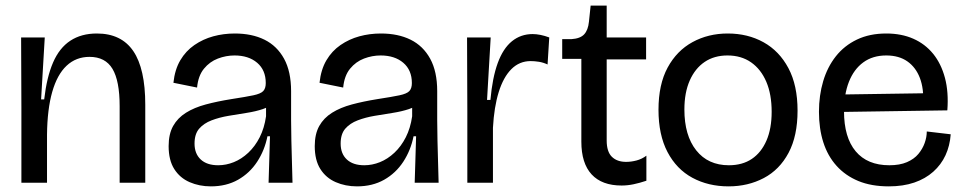

<svg xmlns="http://www.w3.org/2000/svg" viewBox="-20 -649 3425 682"><path d="M56 0V-267L55 -516H139L126 -296H137Q146 -375 168.5 -427Q191 -479 230 -504.5Q269 -530 324 -530Q411 -530 453.5 -467.5Q496 -405 496 -277V0H405V-272Q405 -362 379.5 -404.5Q354 -447 298 -447Q250 -447 216.5 -415.5Q183 -384 165.5 -322.5Q148 -261 147 -171V0Z M729 13Q688 13 653.5 -2Q619 -17 599 -48.5Q579 -80 579 -130Q579 -173 595 -201.5Q611 -230 640.5 -248.5Q670 -267 711 -278Q752 -289 802 -297Q854 -305 880 -310.5Q906 -316 915 -325.5Q924 -335 924 -354Q924 -400 893.5 -426Q863 -452 813 -452Q783 -452 754 -441Q725 -430 704.5 -405Q684 -380 680 -338L596 -355Q601 -402 620.5 -435Q640 -468 670.5 -489Q701 -510 737.5 -520Q774 -530 814 -530Q875 -530 919.5 -508Q964 -486 989 -440.5Q1014 -395 1014 -325V-222Q1014 -186 1015 -148.5Q1016 -111 1017 -73.5Q1018 -36 1019 0H934Q935 -41 936.5 -81Q938 -121 939 -165H930Q920 -115 893.5 -74.5Q867 -34 825.5 -10.5Q784 13 729 13ZM755 -62Q783 -62 810.5 -73Q838 -84 862 -106.5Q886 -129 902.5 -161.5Q919 -194 925 -236V-281L952 -285Q939 -270 913.5 -261.5Q888 -253 856 -248Q824 -243 791.5 -237.5Q759 -232 731.5 -221.5Q704 -211 687.5 -192Q671 -173 671 -139Q671 -103 693 -82.5Q715 -62 755 -62Z M1248 13Q1207 13 1172.5 -2Q1138 -17 1118 -48.5Q1098 -80 1098 -130Q1098 -173 1114 -201.5Q1130 -230 1159.5 -248.5Q1189 -267 1230 -278Q1271 -289 1321 -297Q1373 -305 1399 -310.5Q1425 -316 1434 -325.5Q1443 -335 1443 -354Q1443 -400 1412.5 -426Q1382 -452 1332 -452Q1302 -452 1273 -441Q1244 -430 1223.5 -405Q1203 -380 1199 -338L1115 -355Q1120 -402 1139.5 -435Q1159 -468 1189.5 -489Q1220 -510 1256.5 -520Q1293 -530 1333 -530Q1394 -530 1438.5 -508Q1483 -486 1508 -440.5Q1533 -395 1533 -325V-222Q1533 -186 1534 -148.5Q1535 -111 1536 -73.5Q1537 -36 1538 0H1453Q1454 -41 1455.5 -81Q1457 -121 1458 -165H1449Q1439 -115 1412.5 -74.5Q1386 -34 1344.5 -10.5Q1303 13 1248 13ZM1274 -62Q1302 -62 1329.5 -73Q1357 -84 1381 -106.5Q1405 -129 1421.5 -161.5Q1438 -194 1444 -236V-281L1471 -285Q1458 -270 1432.5 -261.5Q1407 -253 1375 -248Q1343 -243 1310.5 -237.5Q1278 -232 1250.5 -221.5Q1223 -211 1206.5 -192Q1190 -173 1190 -139Q1190 -103 1212 -82.5Q1234 -62 1274 -62Z M1640 0V-255L1639 -516H1723L1710 -294H1722Q1729 -373 1748 -425Q1767 -477 1798.5 -502.5Q1830 -528 1872 -528Q1885 -528 1900 -525Q1915 -522 1931 -516L1925 -420Q1910 -427 1894.5 -429.5Q1879 -432 1865 -432Q1825 -432 1796.5 -403.5Q1768 -375 1751.5 -322Q1735 -269 1731 -195V0Z M2188 10Q2118 10 2081.5 -29.5Q2045 -69 2045 -146V-440H1977V-510H2010Q2041 -512 2055 -527Q2069 -542 2072 -572L2078 -629H2135V-516H2275V-438H2135V-150Q2135 -110 2153.5 -92Q2172 -74 2204 -74Q2222 -74 2241 -79Q2260 -84 2276 -96V-7Q2252 1 2230.5 5.5Q2209 10 2188 10Z M2568 13Q2496 13 2439.5 -17.5Q2383 -48 2351 -109Q2319 -170 2319 -259Q2319 -349 2351.5 -409Q2384 -469 2440 -499.5Q2496 -530 2565 -530Q2636 -530 2692 -499Q2748 -468 2780.5 -407Q2813 -346 2813 -256Q2813 -166 2781 -106Q2749 -46 2693 -16.5Q2637 13 2568 13ZM2569 -62Q2617 -62 2650.5 -84.5Q2684 -107 2702.5 -149.5Q2721 -192 2721 -252Q2721 -314 2702 -358.5Q2683 -403 2648 -427.5Q2613 -452 2564 -452Q2517 -452 2483 -429Q2449 -406 2430 -363Q2411 -320 2411 -260Q2411 -168 2453 -115Q2495 -62 2569 -62Z M3137 13Q3075 13 3029 -6Q2983 -25 2951.5 -60Q2920 -95 2904.5 -143.5Q2889 -192 2889 -252Q2889 -310 2904 -360.5Q2919 -411 2949 -449Q2979 -487 3024 -508.5Q3069 -530 3128 -530Q3182 -530 3224 -511.5Q3266 -493 3294.5 -458Q3323 -423 3336.5 -372.5Q3350 -322 3345 -257L2945 -251V-313L3282 -318L3259 -281Q3262 -334 3247.5 -372Q3233 -410 3203 -431Q3173 -452 3128 -452Q3080 -452 3046.5 -427.5Q3013 -403 2995.5 -358.5Q2978 -314 2978 -254Q2978 -161 3019.5 -111.5Q3061 -62 3139 -62Q3176 -62 3201.5 -73Q3227 -84 3242 -102Q3257 -120 3264.5 -141Q3272 -162 3272 -182L3357 -172Q3354 -131 3338.5 -97.5Q3323 -64 3295 -39Q3267 -14 3227.5 -0.5Q3188 13 3137 13Z"/></svg>

Font: Bricolage Grotesque 72pt
Style: Regular
Weight: 400
Version: Version 1.001;gftools[0.9.33.dev8+g029e19f]